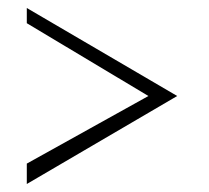

<svg xmlns="http://www.w3.org/2000/svg" viewBox="-20 -522 522 480"><path d="M47 -62 423 -282 47 -502V-464L351 -282L47 -113Z"/></svg>

Font: Charger Sport
Style: HL
Weight: 100
Designer: Jasper
Foundry: Cannot Into Space Fonts
Version: Version 1.1